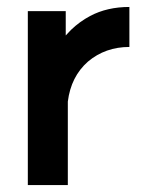

<svg xmlns="http://www.w3.org/2000/svg" viewBox="-20 -532 404 552"><path d="M60 -500V0H175V-240Q184 -312 233 -355Q283 -397 352 -397V-512Q288 -512 239 -486Q209 -470 184 -446Q180 -442 176.5 -438Q173 -434 169 -430V-500Z"/></svg>

Font: Unageo
Style: SemiBold
Weight: 600
Designer: Richard Sepsi
Foundry: Richard Sepsi
Version: Version 2.000